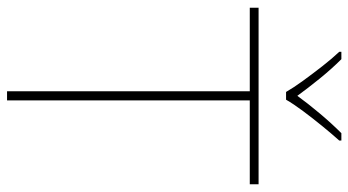

<svg xmlns="http://www.w3.org/2000/svg" viewBox="-242 -747 989 545"><g transform="rotate(90 252.5 -474.5)"><path d="M265 0H239V-689H2V-714H503V-689H265ZM241 -792Q229 -813 209 -840.5Q189 -868 167.5 -895.5Q146 -923 127 -943V-949H148Q176 -921 203.5 -887Q231 -853 252 -824Q273 -853 301.5 -887Q330 -921 358 -949H379V-943Q361 -923 338.5 -895.5Q316 -868 295.5 -840.5Q275 -813 263 -792Z"/></g></svg>

Font: Noto Sans Myanmar UI Thin
Style: Regular
Weight: 100
Designer: Monotype Design Team
Foundry: Monotype Imaging Inc.
Version: Version 2.103; ttfautohint (v1.8.4.7-5d5b)